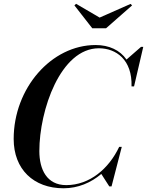

<svg xmlns="http://www.w3.org/2000/svg" viewBox="-20 -1002 790 1032"><path d="M515.5 -907.5 389 -981.5 380 -973 476 -850H550L690 -973L682 -981ZM321.5 10C399.5 10 469 -20 524.5 -67L567.5 0H579.5L634.5 -212.5H620.5C565.5 -96 462.5 -7 336 -7C232 -7 191.5 -90.5 191.5 -190C191.5 -409.5 305 -742.5 511.5 -742.5C604 -742.5 691.5 -681 687 -537.5H700.5L750 -750H738L660 -682C624.5 -733 565.5 -760 494 -760C256 -760 53.5 -528 53.5 -255C53.5 -92 160.5 10 321.5 10Z"/></svg>

Font: Bodoni* 16pt Medium
Style: Italic
Weight: 500
Italic angle: -13°
Version: Version 2.3